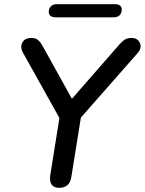

<svg xmlns="http://www.w3.org/2000/svg" viewBox="-20 -894 695 921"><path d="M263 7Q238 7 227.5 -9Q217 -25 221 -53L265 -328L92 -638Q75 -667 87 -689.5Q99 -712 130 -712Q149 -712 160.5 -703.5Q172 -695 184 -674L325 -420L553 -681Q568 -698 580.5 -705Q593 -712 611 -712Q640 -712 651 -688Q662 -664 639 -638L368 -330L322 -44Q314 7 263 7ZM249 -811Q214 -811 214 -837Q214 -854 224.5 -864Q235 -874 252 -874H530Q564 -874 564 -848Q564 -831 554 -821Q544 -811 526 -811Z"/></svg>

Font: Nunito SemiBold
Style: Italic
Weight: 600
Italic angle: -9°
Designer: Vernon Adams
Foundry: Vernon Adams
Version: Version 3.601; ttfautohint (v1.8.2.53-6de2)